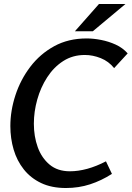

<svg xmlns="http://www.w3.org/2000/svg" viewBox="-20 -933 661 964"><path d="M311 11Q239 11 186.5 -14Q134 -39 99.5 -82.5Q65 -126 48.5 -182Q32 -238 32 -300Q32 -377 57.5 -455Q83 -533 132 -597.5Q181 -662 252 -701Q323 -740 415 -740Q449 -740 487.5 -732.5Q526 -725 561 -709Q596 -693 621 -665L553 -591Q526 -625 486 -641Q446 -657 406 -657Q345 -657 297.5 -626.5Q250 -596 217 -545Q184 -494 167 -433Q150 -372 150 -312Q150 -248 169.5 -194Q189 -140 229 -106.5Q269 -73 331 -73Q373 -73 418.5 -85.5Q464 -98 512 -123L542 -60Q489 -26 432 -7.5Q375 11 311 11ZM477 -913H610L446 -776H356Z"/></svg>

Font: Rosario SemiBold
Style: Italic
Weight: 600
Italic angle: -8.05°
Designer: Hector Gatti
Foundry: Omnibus Type
Version: Version 1.101; ttfautohint (v1.8.1.43-b0c9)